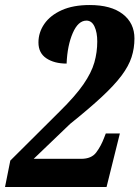

<svg xmlns="http://www.w3.org/2000/svg" viewBox="-29 -744 555 764"><path d="M-9 0 12 -105 208 -300Q271 -362 303 -408.5Q335 -455 346.5 -495.5Q358 -536 358 -579Q358 -615 347 -638.5Q336 -662 315 -662Q282 -662 260.5 -612.5Q239 -563 236 -491Q187 -491 155.5 -512Q124 -533 124 -575Q124 -615 147.5 -649Q171 -683 216.5 -703.5Q262 -724 328 -724Q413 -724 459.5 -688Q506 -652 506 -591Q506 -552 494.5 -516.5Q483 -481 454.5 -443Q426 -405 376 -358.5Q326 -312 250 -251L105 -112H294Q335 -112 354 -137.5Q373 -163 385 -195L392 -213H448L395 0Z"/></svg>

Font: Noto Serif ExtraCondensed ExtraBold
Style: Italic
Weight: 800
Width: 2
Italic angle: -12°
Designer: Monotype Design Team
Foundry: Monotype Imaging Inc.
Version: Version 2.013